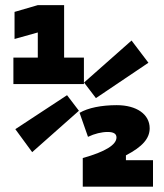

<svg xmlns="http://www.w3.org/2000/svg" viewBox="-20 -713 626 734"><path d="M296.4 0.5H564.9V-100.6H461.4V-119.1C524.4 -151.9 552.2 -183.6 552.2 -222.7C552.2 -275.9 502.4 -311 426.3 -311C368.2 -311 316.9 -300.8 284.2 -281.7L316.4 -189.9C341.8 -202.1 368.7 -208.5 391.6 -208.5C414.1 -208.5 425.3 -201.7 425.3 -187.5C425.3 -159.7 382.8 -132.8 296.4 -108.9ZM31.2 -391.6H300.8V-492.7H225.1V-693.4H124.5L35.6 -667.5V-564L124.5 -588.9V-492.7H31.2ZM346.7 -337.9 547.4 -473.1 482.9 -558.1 301.3 -397.5ZM103 -131.3 281.7 -289.6 236.3 -349.1 38.6 -219.2Z"/></svg>

Font: CaskaydiaCove Nerd Font
Style: Bold
Weight: 700
Designer: Aaron Bell
Foundry: Saja Typeworks
Version: Version 2111.1;Nerd Fonts 2.3.0